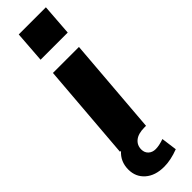

<svg xmlns="http://www.w3.org/2000/svg" viewBox="-328 -750 945 945"><g transform="rotate(-45 145.0 -277.5)"><path d="M279 -761 267 -597H78L90 -761ZM116 66Q116 88 130.5 101.5Q145 115 168 115Q192 115 226 103L237 185Q182 206 136 206Q74 206 37.5 174Q1 142 1 91Q1 35 41 0H34L75 -508H256L215 0H204Q161 0 138.5 18Q116 36 116 66Z"/></g></svg>

Font: Muli Black
Style: Italic
Weight: 900
Italic angle: -4.541°
Designer: Vernon Adams
Foundry: Vernon Adams
Version: Version 2.001